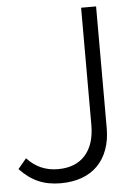

<svg xmlns="http://www.w3.org/2000/svg" viewBox="-81 -791 592 848"><g transform="rotate(-5 215.0 -367.5)"><path d="M153.6 14.5Q98.6 14.5 55.5 -4.1Q12.3 -22.7 -26.8 -64.1L10.5 -108.6Q39.5 -77.7 73.4 -63.2Q107.3 -48.6 147.3 -48.6Q225.5 -48.6 268.2 -96.1Q310.9 -143.6 310.9 -230.9V-750H377.3V-210.9Q377.3 -157.7 362 -115.9Q346.8 -74.1 318.2 -45Q289.5 -15.9 248 -0.7Q206.4 14.5 153.6 14.5Z"/></g></svg>

Font: Spartan
Style: Regular
Weight: 400
Designer: Matt Bailey, Mirko Velimirovic
Foundry: Matt Bailey
Version: Version 1.005